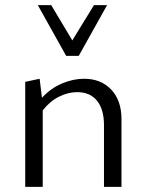

<svg xmlns="http://www.w3.org/2000/svg" viewBox="-20 -726 570 746"><path d="M280 -368Q244 -368 208.5 -350Q173 -332 146 -297V0H78V-408L134 -420L143 -346Q177 -383 220.5 -401.5Q264 -420 307 -420Q372 -420 412 -378Q452 -336 452 -263V0H384V-240Q384 -301 357 -334.5Q330 -368 280 -368ZM179 -706 261 -569 345 -706H396L286 -509H237L127 -706Z"/></svg>

Font: QiushuiShotai Bright
Style: Regular
Weight: 400
Designer: Christian Thalmann (Catharsis Fonts)
Version: Version 1.250;